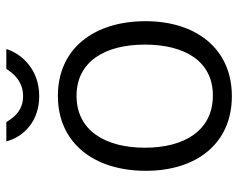

<svg xmlns="http://www.w3.org/2000/svg" viewBox="-93 -650 753 607"><g transform="rotate(-90 283.5 -346.5)"><path d="M283 10C433 10 520 -103 520 -263C520 -425 434 -540 284 -540C135 -540 47 -426 47 -262C47 -102 133 10 283 10ZM369 -703C355 -680 329 -650 283 -650C234 -650 213 -684 201 -703H140C154 -649 203 -599 283 -599C367 -599 417 -654 432 -703ZM285 -50C173 -50 120 -142 120 -265C120 -388 173 -481 284 -481C394 -481 446 -389 446 -265C446 -141 395 -50 285 -50Z"/></g></svg>

Font: Cheyenne Sans Light
Style: Regular
Weight: 300
Designer: The Public Sans project authors (U.S. Web Design System), Libre Franklin designed by Pablo Impallari and Rodrigo Fuenzal
Foundry: The Cheyenne Sans Project Authors
Version: Version 2.007